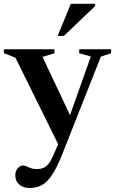

<svg xmlns="http://www.w3.org/2000/svg" viewBox="-25 -710 590 984"><path d="M343 -100.5 281 45 54 -414.5 -5 -437.5V-457.5H254V-437L193 -418.5ZM126.5 253.5Q95 253.5 74.2 236.2Q53.5 219 53.5 188.5Q53.5 173 59.5 161.8Q65.5 150.5 74.8 144.2Q84 138 93 138Q101 138 110.5 142.5Q120 147 133 151.8Q146 156.5 163 156.5Q181.5 156.5 195.5 151.2Q209.5 146 221.8 131.8Q234 117.5 246 91L295.5 -22L325 -95L440.5 -420.5L381 -437V-457.5H544.5V-437L492 -420L292 85.5Q265.5 151.5 240.8 188Q216 224.5 188.8 239Q161.5 253.5 126.5 253.5ZM270.5 -526 338 -690.5H462.5V-679L302.5 -526Z"/></svg>

Font: Newsreader 36pt SemiBold
Style: Regular
Weight: 600
Designer: Hugues Gentile
Foundry: Production Type
Version: Version 1.003